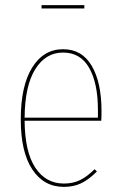

<svg xmlns="http://www.w3.org/2000/svg" viewBox="-20 -720 471 749"><path d="M375 -249H76Q77 -127 118 -65.5Q159 -4 229 -4Q265 -4 292.5 -17.5Q320 -31 349 -60L358 -51Q327 -20 297.5 -5.5Q268 9 229 9Q151 9 106 -59Q61 -127 61 -254Q61 -385 105.5 -456.5Q150 -528 226 -528Q300 -528 338 -463Q376 -398 376 -286Q376 -260 375 -249ZM362 -291Q362 -395 328 -455Q294 -515 226 -515Q158 -515 117.5 -450Q77 -385 76 -261H362ZM142 -687V-700H309V-687Z"/></svg>

Font: Fira Sans Compressed Hair
Style: Regular
Weight: 100
Width: 1
Designer: bBox Type GmbH & Carrois Corporate GbR & Edenspiekermann AG
Foundry: bBox Type GmbH & Carrois Corporate GbR & Edenspiekermann AG
Version: Version 4.301